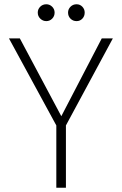

<svg xmlns="http://www.w3.org/2000/svg" viewBox="-20 -880 571 900"><path d="M244 0V-292L22 -700H73L275 -321H260L457 -700H509L289 -292V0ZM197 -781Q181 -781 169 -792.5Q157 -804 157 -821Q157 -837 168.5 -848.5Q180 -860 197 -860Q213 -860 224.5 -848.5Q236 -837 236 -821Q236 -804 224.5 -792.5Q213 -781 197 -781ZM339 -781Q322 -781 310.5 -792.5Q299 -804 299 -821Q299 -837 310.5 -848.5Q322 -860 339 -860Q355 -860 366 -848.5Q377 -837 377 -821Q377 -804 366 -792.5Q355 -781 339 -781Z"/></svg>

Font: DM Sans 20pt ExtraLight
Style: Regular
Weight: 250
Version: Version 4.004;gftools[0.9.30]